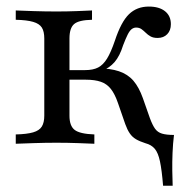

<svg xmlns="http://www.w3.org/2000/svg" viewBox="-20 -447 583 597"><path d="M487.1 130.6Q483.1 81.5 477.4 54.8Q471.8 28.2 461.3 15.7Q450.8 3.2 432.3 -1.6Q414.5 -7.3 402.8 -14.1Q391.1 -21 383.5 -32.3Q375.8 -43.5 369.4 -61.3L346.8 -126.6Q337.1 -154.8 324.6 -170.6Q312.1 -186.3 293.5 -192.7Q275 -199.2 246.8 -199.2H186.3V-229H244.4Q269.4 -229 285.1 -237.1Q300.8 -245.2 312.9 -264.9Q325 -284.7 337.1 -320.2Q356.5 -379 381 -402.8Q405.6 -426.6 442.7 -426.6Q475 -426.6 493.1 -412.1Q511.3 -397.6 511.3 -371.8Q511.3 -352.4 500 -340.7Q488.7 -329 470.2 -329Q456.5 -329 448 -333.9Q439.5 -338.7 433.1 -345.2Q426.6 -351.6 419.8 -356.5Q412.9 -361.3 403.2 -361.3Q396 -361.3 389.5 -356.5Q383.1 -351.6 377 -339.5Q371 -327.4 362.9 -306.5Q352.4 -272.6 336.3 -254Q320.2 -235.5 295.2 -225.8L280.6 -234.7Q322.6 -234.7 350 -225.4Q377.4 -216.1 394.8 -196Q412.1 -175.8 424.2 -141.9L446 -79.8Q454 -58.1 462.1 -46.8Q470.2 -35.5 483.9 -31.5Q497.6 -27.4 521 -27.4Q517.7 -0.8 516.5 28.2Q515.3 57.3 515.7 83.9Q516.1 110.5 516.9 130.6ZM29 0V-29Q63.7 -29.8 83.1 -35.5Q102.4 -41.1 110.1 -53.6Q117.7 -66.1 117.7 -87.1V-327.4Q117.7 -349.2 110.1 -361.3Q102.4 -373.4 83.1 -379Q63.7 -384.7 29 -385.5V-414.5Q47.6 -413.7 83.9 -412.5Q120.2 -411.3 155.6 -411.3Q188.7 -411.3 219.4 -412.5Q250 -413.7 266.1 -414.5V-385.5Q225 -384.7 210.5 -372.2Q196 -359.7 196 -327.4V-87.1Q196 -55.6 212.1 -43.1Q228.2 -30.6 273.4 -29V0Q256.5 -0.8 223 -2Q189.5 -3.2 155.6 -3.2Q121 -3.2 85.1 -2Q49.2 -0.8 29 0Z"/></svg>

Font: Playfair
Style: Regular
Weight: 400
Designer: Claus Eggers Sørensen
Foundry: Claus Eggers Sørensen
Version: Version 2.001;gftools[0.9.30]